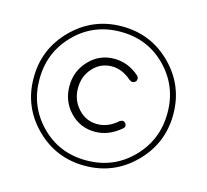

<svg xmlns="http://www.w3.org/2000/svg" viewBox="-104 -832 1038 963"><g transform="rotate(15 415.0 -350.0)"><path d="M53 -348V-350Q53 -499 159 -605.5Q265 -712 416 -712Q567 -712 672 -606.5Q777 -501 777 -352V-350Q777 -201 671 -94.5Q565 12 414 12Q263 12 158 -93.5Q53 -199 53 -348ZM747 -350V-352Q747 -490 652 -587Q557 -684 416 -684Q275 -684 179 -586.5Q83 -489 83 -350V-348Q83 -210 178 -113Q273 -16 414 -16Q555 -16 651 -113.5Q747 -211 747 -350ZM419 -166Q342 -166 289.5 -221Q237 -276 237 -354V-356Q237 -433 290 -489Q343 -545 420 -545Q492 -545 549 -495Q558 -488 558 -477Q558 -468 551.5 -462Q545 -456 536 -456Q529 -456 520 -463Q471 -505 419 -505Q360 -505 320.5 -461.5Q281 -418 281 -357V-355Q281 -294 321.5 -250Q362 -206 420 -206Q477 -206 526 -250Q534 -255 540 -255Q548 -255 554 -249Q560 -243 560 -235Q560 -225 553 -220Q491 -166 419 -166Z"/></g></svg>

Font: Quicksand
Style: Italic
Weight: 400
Italic angle: -12°
Designer: Andrew Paglinawan
Foundry: Andrew Paglinawan
Version: 1.002